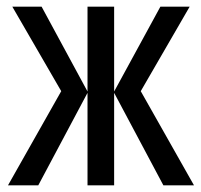

<svg xmlns="http://www.w3.org/2000/svg" viewBox="-20 -557 605 577"><path d="M403 -283 563 0H471L323 -278V0H243V-278L95 0H4L164 -283L17 -537H105L243 -282V-537H323V-282L462 -537H550Z"/></svg>

Font: Noto Sans UI Cond
Style: Regular
Weight: 400
Width: 3
Designer: Monotype Design Team
Foundry: Monotype Imaging Inc.
Version: Version 1.001